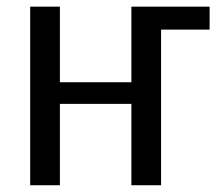

<svg xmlns="http://www.w3.org/2000/svg" viewBox="-20 -548 640 568"><path d="M157.2 -528.3V-304.7H368.7V-528.3H600.1V-460.4H456.5V0H368.7V-240.7H157.2V0H69.3V-528.3Z"/></svg>

Font: Liberation Mono
Style: Regular
Weight: 400
Monospace: yes
Designer: Steve Matteson
Foundry: Ascender Corporation
Version: Version 2.1.5